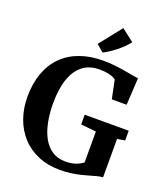

<svg xmlns="http://www.w3.org/2000/svg" viewBox="-176 -1115 1080 1246"><g transform="rotate(20 364.5 -492.0)"><path d="M385.8 11Q300.6 11 233.6 -17.5Q166.5 -46 120.1 -97.1Q73.7 -148.2 49.6 -216.4Q25.4 -284.6 25.4 -363.4Q25.4 -457.4 52.2 -529.9Q79 -602.3 129 -651.8Q178.9 -701.3 249.9 -726.7Q320.9 -752.1 409.4 -752.1Q449 -752.1 487.6 -747.9Q526.2 -743.6 560.2 -737.8Q594.2 -732 619.9 -727.2Q645.6 -722.5 658.8 -721.1L648.2 -534.9H545.9L519.5 -662.4Q514.2 -667.7 500.2 -674.2Q486.1 -680.7 462.3 -685.4Q438.5 -690.1 404 -690.1Q338.1 -690.1 291.8 -655.2Q245.4 -620.2 221 -551.3Q196.5 -482.4 196.5 -380.6Q196.5 -311.7 208.4 -252.1Q220.2 -192.5 244.8 -147.7Q269.4 -102.9 307.8 -77.7Q346.1 -52.4 398.8 -52.4Q425.8 -52.4 447.9 -57.1Q470.1 -61.8 488 -70.4Q505.9 -78.9 520 -89.6V-303.3L414.8 -314V-381H718.6V-314L665.7 -305.1V-40Q648.5 -39.5 627.5 -34Q606.5 -28.5 581.3 -21Q556.2 -13.5 526.2 -6.2Q496.2 1 461.2 6Q426.1 11 385.8 11ZM385.3 -800 336.4 -841.7 458.2 -995.1 543.8 -928.7Q529.1 -908.9 509.6 -889.9Q490 -870.8 468.4 -853.8Q446.8 -836.7 425.6 -823Q404.5 -809.2 385.9 -800Z"/></g></svg>

Font: Merriweather Light
Style: Regular
Weight: 300
Designer: Eben Sorkin
Foundry: Eben Sorkin
Version: Version 2.100